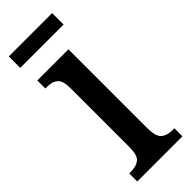

<svg xmlns="http://www.w3.org/2000/svg" viewBox="-228 -700 724 724"><g transform="rotate(-45 134.0 -338.0)"><path d="M16 0V-43H26Q54 -43 70.5 -56Q87 -69 87 -113V-423Q87 -466 72 -479.5Q57 -493 30 -493H19V-536H185V-117Q185 -71 201.5 -57Q218 -43 247 -43H257V0ZM7 -615V-676H238V-615Z"/></g></svg>

Font: Noto Serif Lao ExtraCondensed Medium
Style: Regular
Weight: 500
Width: 2
Designer: Monotype Design Team
Foundry: Monotype Imaging Inc.
Version: Version 2.003; ttfautohint (v1.8.4.7-5d5b)